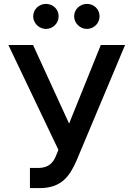

<svg xmlns="http://www.w3.org/2000/svg" viewBox="-20 -959 687 989"><path d="M134.2 9.9H184.7C299.7 9.9 340.2 -55.8 373.6 -130.3L624.3 -727.3H499.3L335.9 -322.4L150.2 -727.3H23.1L280.9 -187.1L270.6 -161.9C255.7 -122.5 232.2 -93.8 176.5 -93.8H134.2ZM150.9 -874.6C150.9 -840.2 181.1 -810 216.6 -810C253.6 -810 282 -840.2 282 -874.6C282 -911.2 253.6 -938.9 216.6 -938.9C181.1 -938.9 150.9 -911.2 150.9 -874.6ZM361.9 -874.6C361.9 -840.2 392 -810 427.6 -810C464.5 -810 492.9 -840.2 492.9 -874.6C492.9 -911.2 464.5 -938.9 427.6 -938.9C392 -938.9 361.9 -911.2 361.9 -874.6Z"/></svg>

Font: Magic Ui Pro Semi Bold
Style: Regular
Weight: 600
Designer: Stefan Endress, Andreas Faust
Version: Version 1.000;FEAKit 1.0